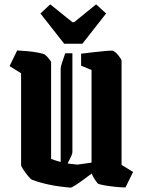

<svg xmlns="http://www.w3.org/2000/svg" viewBox="-20 -852 660 883"><path d="M77 -515 24 -548 59 -620Q80 -619 107.5 -616.5Q135 -614 157.5 -609.5Q180 -605 186 -601Q192 -597 202 -585.5Q212 -574 215 -567V-121Q237 -113 259 -107V-536Q259 -545 265.5 -564.5Q272 -584 280 -607H313V-152Q313 -146 306.5 -131.5Q300 -117 291 -100Q313 -97 336 -95L401 -104V-530L353 -550V-605Q375 -608 406.5 -611.5Q438 -615 464.5 -617.5Q491 -620 497 -619Q510 -615 523.5 -598.5Q537 -582 539 -574V-94L592 -61L557 10Q536 10 508.5 7Q481 4 458.5 0Q436 -4 430 -8Q425 -13 414.5 -29Q404 -45 402 -54Q383 -40 362 -24.5Q341 -9 325 1Q309 11 305 11Q247 6 205 -3Q163 -12 128 -25Q122 -27 110 -41.5Q98 -56 87.5 -71.5Q77 -87 77 -93ZM275 -651 166 -790 211 -832 313 -750H321L422 -832L468 -790L359 -651Z"/></svg>

Font: Grenze Gotisch
Style: Bold
Weight: 700
Designer: Renata Polastri
Foundry: Omnibus-Type
Version: Version 1.001